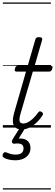

<svg xmlns="http://www.w3.org/2000/svg" viewBox="-23 -1030 444 1550"><path d="M153 15Q122 15 103.5 1.5Q85 -12 81.5 -42.5Q78 -73 92 -122L187 -452H110Q100 -452 97 -458.5Q94 -465 98 -477Q101 -489 107 -494.5Q113 -500 123 -500H201L262 -710Q265 -721 271.5 -725.5Q278 -730 292 -730Q308 -730 314 -724.5Q320 -719 317 -707L257 -500H386Q396 -500 399.5 -494Q403 -488 399 -476Q396 -463 389.5 -457.5Q383 -452 373 -452H242L144 -117Q131 -72 135 -52.5Q139 -33 166 -33Q192 -33 223.5 -56.5Q255 -80 286 -123Q292 -131 298.5 -131.5Q305 -132 313 -126Q323 -120 324 -113.5Q325 -107 321 -101Q302 -69 275 -43Q248 -17 217 -1Q186 15 153 15ZM99 264Q76 264 49.5 258.5Q23 253 4 240Q-3 234 -2.5 226Q-2 218 2 210Q8 201 14.5 199Q21 197 29 201Q43 207 61.5 212.5Q80 218 103 218Q134 218 150.5 205.5Q167 193 167 168Q167 143 149 134Q131 125 94 130Q86 131 82 128.5Q78 126 75 121Q72 114 73 108.5Q74 103 79 94L141 -4H185L116 108L101 94Q139 84 166.5 91Q194 98 208.5 117Q223 136 223 165Q223 195 207.5 217.5Q192 240 164 252Q136 264 99 264ZM0 490H388V500H0ZM0 -20H388V0H0ZM0 -505H388V-500H0ZM0 -1010H388V-1000H0Z"/></svg>

Font: Playwrite AU QLD Guides
Style: Regular
Weight: 400
Designer: Veronika Burian, José Scaglione
Foundry: TypeTogether
Version: Version 1.003